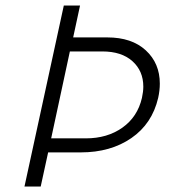

<svg xmlns="http://www.w3.org/2000/svg" viewBox="-20 -678 624 698"><path d="M561 -374Q561 -349 555 -322Q533 -228 457.5 -176Q382 -124 274 -124H155L128 0H69L212 -658H271L246 -542H370Q459 -542 510 -495Q561 -448 561 -374ZM501 -363Q501 -420 461.5 -455.5Q422 -491 352 -491H234L166 -175H292Q370 -175 425 -214Q480 -253 496 -322Q501 -345 501 -363Z"/></svg>

Font: Ysabeau Semilight
Style: Italic
Weight: 300
Italic angle: -12°
Designer: Christian Thalmann (Catharsis Fonts)
Version: Version 0.003